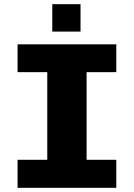

<svg xmlns="http://www.w3.org/2000/svg" viewBox="-20 -898 640 918"><path d="M64 0V-134H206V-553H64V-686H536V-553H394V-134H536V0ZM230 -747V-878H365V-747Z"/></svg>

Font: Chivo Mono Medium ExtraBold
Style: Regular
Weight: 800
Monospace: yes
Version: Version 1.008